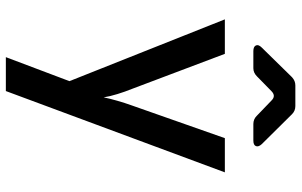

<svg xmlns="http://www.w3.org/2000/svg" viewBox="-202 -622 1005 640"><g transform="rotate(90 300.0 -302.5)"><path d="M171 180 251 -32 45 -550H160L277 -240Q286 -218 294 -192Q302 -166 305 -146Q309 -166 316.5 -192Q324 -218 332 -240L441 -550H555L284 180ZM151 -645Q136 -645 132 -653.5Q128 -662 139 -673L238 -774Q250 -785 265 -785H334Q350 -785 361 -774L461 -673Q471 -662 467.5 -653.5Q464 -645 449 -645H394Q378 -645 367 -656L315 -706Q300 -721 284 -705L235 -657Q223 -645 208 -645Z"/></g></svg>

Font: Pitagon Sans Mono SemiBold
Style: Regular
Weight: 600
Monospace: yes
Designer: Travis Tran
Foundry: Pitagon
Version: Version 1.001; ttfautohint (v1.8.4.7-5d5b);gftools[0.9.26]